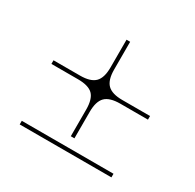

<svg xmlns="http://www.w3.org/2000/svg" viewBox="-109 -697 698 689"><g transform="rotate(30 240.0 -352.5)"><path d="M50 -140H430V-125H50ZM150 -370H40V-385H150Q193 -385 211.5 -403.5Q230 -422 230 -465V-580H245V-465Q245 -422 263.5 -403.5Q282 -385 325 -385H440V-370H326Q282 -370 263.5 -351.5Q245 -333 245 -290V-180H230V-290Q230 -334 212 -352Q194 -370 150 -370Z"/></g></svg>

Font: kawoszeh
Style: Medium
Weight: 500
Version: Version 000.030